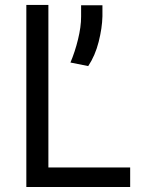

<svg xmlns="http://www.w3.org/2000/svg" viewBox="-20 -747 585 767"><path d="M500 -78.1V0H85.2V-727.3H173.3V-78.1ZM389.2 -725.9V-681.8Q388.1 -634.9 374.1 -579.7Q360.1 -524.5 332.4 -483L261.4 -497.2Q279.5 -539.8 291.7 -589.8Q304 -639.9 304 -680.4V-725.9Z"/></svg>

Font: Interface
Style: Regular
Weight: 400
Designer: Rasmus Andersson
Foundry: rsms
Version: Version 1.8